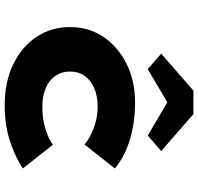

<svg xmlns="http://www.w3.org/2000/svg" viewBox="-33 -799 842 816"><g transform="rotate(90 388.0 -391.0)"><path d="M426 10Q329 10 254 -26Q179 -62 137 -125Q95 -188 95 -267Q95 -348 137 -410Q179 -472 251.5 -508Q324 -544 415 -544Q501 -544 573.5 -522Q646 -500 696 -458L594 -329Q576 -345 550 -357.5Q524 -370 495 -377.5Q466 -385 433 -385Q387 -385 353.5 -370Q320 -355 302 -329Q284 -303 284 -268Q284 -233 301.5 -206.5Q319 -180 353 -165Q387 -150 432 -150Q472 -150 502 -156.5Q532 -163 555.5 -173Q579 -183 595 -195L696 -67Q643 -32 576 -11Q509 10 426 10ZM274 -598 208 -655 365 -792H465L622 -655L556 -598L400 -690H430Z"/></g></svg>

Font: Lexend Mega ExtraBold
Style: Regular
Weight: 800
Designer: Bonnie Shaver-Troup, Thomas Jockin
Foundry: Lexend
Version: Version 1.007